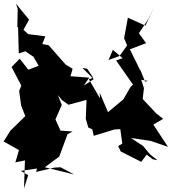

<svg xmlns="http://www.w3.org/2000/svg" viewBox="-53 -946 950 1063"><path d="M62 0 152 -13 147 6 247 -18 282 -20 358 20 195 -20 275 -79 321 -203 349 -218 282 -223 254 -285 289 -365 266 -424 230 -466 290 -392 326 -366 426 -393 422 -288 436 -240 458 -230 466 -194 580 -229 613 -231 624 -151 601 -137 616 -107 729 -50 759 -90 793 -64 819 -59 778 -91 739 -138 672 -182 781 -166 877 -133 796 -256 850 -288 813 -317 737 -398 744 -458 729 -504 767 -498 750 -494 722 -564 725 -553 666 -673 756 -707 716 -762 769 -842 805 -915 752 -804 655 -848 634 -734 651 -695 609 -636 548 -614 572 -670 626 -624 590 -611 683 -478 668 -462 630 -396 545 -325 499 -433 501 -401 439 -507 463 -516 430 -565 403 -570 466 -508 411 -472 441 -516 337 -524 349 -565 310 -589 216 -696 181 -702 198 -745 103 -757 77 -781 108 -837 35 -926 45 -897 43 -796 47 -794 51 -650 87 -662 132 -632 161 -582 104 -560 56 -621 11 -575 65 -472 53 -442 64 -362 87 -303 5 -223 -33 -163 52 -115 32 -47 85 -58 80 97 103 24Z"/></svg>

Font: Hussar Lance
Style: ExBd
Weight: 700
Foundry: Cannot Into Space Fonts, PlusOne Fonts
Version: Version 2.270